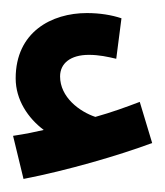

<svg xmlns="http://www.w3.org/2000/svg" viewBox="-20 -852 253 294"><path d="M16 -578C83 -591 162 -614 213 -633L194 -696C173 -688 151 -680 126 -673C102 -681 72 -703 72 -735C72 -755 88 -768 116 -768C132 -768 145 -765 158 -762L166 -824C151 -829 133 -832 113 -832C59 -832 4 -803 4 -732C4 -699 23 -671 47 -653C34 -650 20 -647 0 -644Z"/></svg>

Font: Noto Sans Arabic UI
Style: Bold
Weight: 700
Designer: Monotype Design Team, Nadine Chahine and Nizar Qandah
Foundry: Monotype Imaging Inc.
Version: Version 2.010